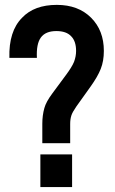

<svg xmlns="http://www.w3.org/2000/svg" viewBox="-20 -740 469 780"><path d="M151.9 -236.8Q151.9 -271.5 160.2 -300.8Q167 -326.2 192.9 -360.8L247.1 -434.1Q272 -467.3 280.8 -488.8Q289.1 -511.2 289.1 -533.2Q289.1 -572.8 269 -592.8Q249.5 -613.8 209 -613.8Q165 -613.8 146 -587.6Q127 -561.5 129.9 -504.9H18.1Q15.1 -613.3 69.8 -668Q119.1 -720.2 210.9 -720.2Q297.9 -720.2 350.1 -668Q401.9 -616.2 401.9 -533.2Q401.9 -491.7 389.2 -460Q377 -428.7 347.2 -387.2L290 -307.1Q273.9 -283.7 270 -271Q265.1 -256.3 265.1 -235.8V-158.2H151.9ZM272.9 -112.8V20H144V-112.8Z"/></svg>

Font: D-DIN-PRO SemiBold
Style: Bold
Weight: 600
Designer: datto
Foundry: CyberFei
Version: Version 1.000;hotconv 1.0.109;makeotfexe 2.5.65596